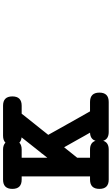

<svg xmlns="http://www.w3.org/2000/svg" viewBox="228 -930 733 1259"><g transform="rotate(-90 594.5 -300.5)"><path d="M46.4 -524.9Q-14.6 -524.9 -14.6 -585.9Q-14.6 -647 46.4 -647H243.2Q272.9 -647 288.6 -631.3Q304.2 -647 334.5 -647H530.8Q591.8 -647 591.8 -585.9Q591.8 -524.9 530.8 -524.9H478.5Q460.4 -502 443.6 -480.7Q426.8 -459.5 409.9 -438.5Q393.1 -417.5 375.7 -395.8Q358.4 -374 339.8 -350.6Q359.9 -314.5 378.7 -280.8Q397.5 -247.1 416.3 -213.9Q435.1 -180.7 454.1 -146.7Q473.1 -112.8 493.7 -76.7H555.2Q616.7 -76.7 616.7 -15.1Q616.7 45.9 555.2 45.9H358.9Q312 45.9 300.8 9.8Q289.6 45.9 243.2 45.9H46.4Q-14.6 45.9 -14.6 -15.1Q-14.6 -76.7 46.4 -76.7H67.4V-524.9ZM243.2 -76.7Q289.6 -76.7 300.8 -40.5Q311 -74.7 354 -76.7Q341.3 -98.6 330.3 -118.4Q319.3 -138.2 308.1 -158.2Q296.9 -178.2 284.7 -199.7Q272.5 -221.2 258.3 -246.6Q241.2 -224.6 224.6 -204.3Q208 -184.1 189.5 -160.6V-76.7ZM323.2 -525.4Q300.8 -527.8 288.6 -540Q273.4 -524.9 243.2 -524.9H189.5V-356.4Q195.3 -364.3 201.9 -372.1Q208.5 -379.9 214.8 -388.2Q215.8 -391.1 217 -392.3Q218.3 -393.6 220.7 -396Q245.6 -427.2 271.5 -460Q297.4 -492.7 323.2 -525.4Z"/></g></svg>

Font: Erica Type
Style: Bold Italic
Weight: 700
Monospace: yes
Designer: Peter Wiegel
Foundry: Peter Wiegel
Version: Version 1.000 2010 initial release